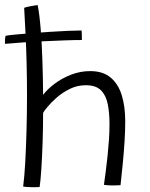

<svg xmlns="http://www.w3.org/2000/svg" viewBox="-22 -742 604 775"><path d="M308.5 -580.5Q278.5 -580.5 238.5 -579Q198.5 -577.5 155.5 -575.5Q112.5 -573.5 71.5 -570.8Q30.5 -568 -2 -565Q-2.5 -572.5 -1.8 -582.2Q-1 -592 0.5 -597.5Q12 -600 40 -602.5Q68 -605 104.5 -608Q141 -611 179.8 -613.5Q218.5 -616 252 -617.5Q285.5 -619 307 -619Q308 -615.5 308.2 -604Q308.5 -592.5 308.5 -580.5ZM138 13Q132 13.5 122.8 13.5Q113.5 13.5 104 13.5Q95.5 13.5 85.5 12.8Q75.5 12 71.5 11Q76.5 -27 79.8 -85Q83 -143 85 -212.8Q87 -282.5 87 -357Q87 -420 85.5 -483Q84 -546 81.2 -604Q78.5 -662 75.5 -710.5Q79 -712 86.2 -713.8Q93.5 -715.5 102 -717Q110.5 -718.5 118 -719.8Q125.5 -721 130 -721.5Q137.5 -684 142.2 -624.8Q147 -565.5 149.2 -496.2Q151.5 -427 152 -359Q169 -382 198.8 -404.2Q228.5 -426.5 265.5 -440.8Q302.5 -455 342 -455Q393.5 -455 424.5 -429Q455.5 -403 469.5 -357.5Q483.5 -312 483.5 -252Q483.5 -216 480.8 -171.5Q478 -127 473.5 -81.2Q469 -35.5 464.5 5.5Q457 6 448.2 6.2Q439.5 6.5 430.5 6.5Q421 6.5 412 5.8Q403 5 397.5 4Q401 -21 405 -51Q409 -81 412.2 -113.2Q415.5 -145.5 417.8 -177.8Q420 -210 420 -240.5Q420 -287 412.8 -322.5Q405.5 -358 385 -378Q364.5 -398 324 -398Q290 -398 260 -383.2Q230 -368.5 206.5 -347.8Q183 -327 168.8 -309.5Q154.5 -292 152 -286.5Q152 -229 150 -168.2Q148 -107.5 144.8 -58.8Q141.5 -10 138 13Z"/></svg>

Font: Grandstander Thin ExtraLight
Style: Regular
Weight: 250
Version: Version 1.200